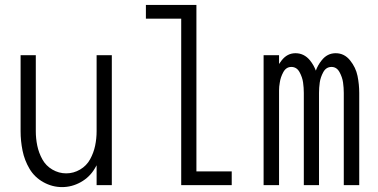

<svg xmlns="http://www.w3.org/2000/svg" viewBox="-20 -755 1540 783"><path d="M233 8Q193 8 157 -12Q121 -32 100.5 -66.5Q80 -101 72 -140.5Q64 -180 64 -220V-530H126V-220Q126 -190 132 -161Q138 -132 152.5 -105.5Q167 -79 193.5 -63.5Q220 -48 250 -48Q280 -48 306.5 -63.5Q333 -79 347.5 -105.5Q362 -132 368 -161Q374 -190 374 -220V-530H436V0H374V-81Q370 -74 366 -67Q345 -32 309 -12Q273 8 233 8Z M719 0V-679H575V-735H781V-56H925V0Z M1055 0V-530H1118V-494Q1123 -501 1128 -508Q1151 -538 1185 -538Q1220 -538 1244 -509Q1260 -489 1268 -467Q1276 -489 1291 -508Q1314 -538 1349 -538Q1384 -538 1407.5 -509Q1431 -480 1438 -445.5Q1445 -411 1445 -376V0H1382V-376Q1382 -397 1379 -418.5Q1376 -440 1364.5 -461Q1353 -482 1332 -482Q1310 -482 1298.5 -461Q1287 -440 1284 -418.5Q1281 -397 1281 -376V0H1219V-376Q1219 -397 1216 -418.5Q1213 -440 1201.5 -461Q1190 -482 1168 -482Q1147 -482 1135.5 -461Q1124 -440 1121 -418Q1118 -402 1118 -386V0Z"/></svg>

Font: Iosevka SS01 Light
Style: Regular
Weight: 300
Monospace: yes
Designer: Belleve Invis
Foundry: Belleve Invis
Version: 2.3.3; ttfautohint (v1.8.3)